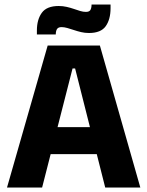

<svg xmlns="http://www.w3.org/2000/svg" viewBox="-20 -844 663 864"><path d="M11.5 0 194.5 -639H429.5L611.5 0H453.5L318 -536H306.5L169.5 0ZM167 -150.5V-272H455V-150.5ZM380.5 -695.5Q362 -695.5 345 -699.5Q328 -703.5 312.5 -708.8Q297 -714 283 -718Q269 -722 257 -722Q243 -722 237.2 -714.2Q231.5 -706.5 231 -691V-689H146V-707Q146 -755.5 168 -786.2Q190 -817 244 -817Q263 -817 280.2 -813Q297.5 -809 312.5 -803.8Q327.5 -798.5 341 -794.5Q354.5 -790.5 366.5 -790.5Q381 -790.5 386.2 -798.2Q391.5 -806 392 -821.5V-823.5H477.5V-807Q477.5 -757 455.8 -726.2Q434 -695.5 380.5 -695.5Z"/></svg>

Font: Anek Gujarati
Style: Bold
Weight: 700
Version: Version 1.003